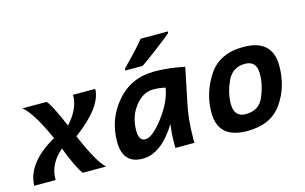

<svg xmlns="http://www.w3.org/2000/svg" viewBox="-93 -1002 2011 1265"><g transform="rotate(-15 912.5 -369.0)"><path d="M496.6 0H336.9Q299.3 -49.8 246.1 -189.5Q152.3 -110.8 152.3 -5.9V0H5.9Q11.2 -155.3 213.4 -269.5Q125.5 -465.3 62.5 -512.7H227.5Q251.5 -493.7 324.2 -325.7Q408.2 -418.5 408.2 -508.8V-512.7H559.6Q558.1 -390.6 358.9 -242.7Q442.9 -46.4 496.6 0Z M793.5 -106.4Q842.3 -106.4 918.5 -206.8Q994.6 -307.1 1009.8 -400.4Q970.7 -410.2 926.8 -410.2Q856 -410.2 802.5 -340.8Q749 -271.5 749 -177.2Q749 -106.4 793.5 -106.4ZM744.1 12.7Q608.4 12.7 608.4 -138.7Q608.4 -293 707.3 -408Q806.2 -522.9 965.3 -522.9Q1057.1 -522.9 1170.4 -500L1122.1 -266.6Q1098.6 -161.1 1098.6 -23.4L1099.1 0H969.2Q968.8 -11.2 968.8 -27.3Q968.8 -99.1 978.5 -161.1Q871.1 12.7 744.1 12.7ZM900.4 -578.1H781.7L784.7 -592.8Q891.6 -700.2 934.1 -754.4H1120.6L1118.2 -743.2Q1086.4 -715.3 1013.4 -660.2Q940.4 -605 900.4 -578.1Z M1457.5 15.1Q1258.3 15.1 1258.3 -162.1Q1258.3 -296.4 1333.7 -411.6Q1409.2 -526.9 1572.8 -526.9Q1770.5 -526.9 1770.5 -345.7Q1770.5 -202.1 1694.6 -93.5Q1618.7 15.1 1457.5 15.1ZM1476.1 -95.2Q1566.4 -95.2 1599.9 -174.3Q1633.3 -253.4 1633.3 -328.1Q1633.3 -417 1554.7 -417Q1468.8 -417 1432.6 -338.1Q1396.5 -259.3 1396.5 -186Q1396.5 -95.2 1476.1 -95.2Z"/></g></svg>

Font: Cadman
Style: Bold Italic
Weight: 700
Italic angle: -12°
Designer: Paul James MIller
Foundry: High-Logic / Made with FontCreator
Version: Version 2.114;March 28, 2021;FontCreator 13.0.0.2683 64-bit